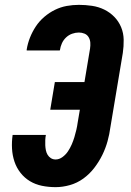

<svg xmlns="http://www.w3.org/2000/svg" viewBox="-20 -763 540 791"><path d="M209 8Q180 8 153 2.5Q126 -3 103.5 -16.5Q81 -30 64.5 -51Q48 -72 39.5 -97.5Q31 -123 29.5 -151Q28 -179 32 -207H169Q167 -197 166.5 -186Q166 -175 166.5 -164.5Q167 -154 169 -144Q171 -134 176 -125.5Q181 -117 189.5 -111.5Q198 -106 209 -106Q224 -106 237.5 -116Q251 -126 260 -139.5Q269 -153 275.5 -168Q282 -183 286.5 -198Q291 -213 294.5 -228Q298 -243 300 -258L309 -311H187L206 -425H328L351 -563Q353 -576 352 -588Q351 -600 345 -610Q339 -620 328 -624.5Q317 -629 305 -629Q291 -629 277 -624Q263 -619 252 -608.5Q241 -598 235 -584.5Q229 -571 227 -557Q227 -556 226.5 -556Q226 -556 226 -555H90Q90 -556 90 -557Q90 -558 90 -559Q94 -584 103.5 -608Q113 -632 127.5 -654Q142 -676 162.5 -693.5Q183 -711 206.5 -722.5Q230 -734 255 -738.5Q280 -743 305 -743Q332 -743 359 -739Q386 -735 409.5 -723.5Q433 -712 451 -693.5Q469 -675 479 -651Q489 -627 489.5 -599.5Q490 -572 486 -545L435 -240Q431 -210 423 -181Q415 -152 401.5 -124.5Q388 -97 368.5 -71.5Q349 -46 323.5 -27.5Q298 -9 268 -0.5Q238 8 209 8Z"/></svg>

Font: Iosevka SS04 Heavy Oblique
Style: Regular
Weight: 900
Italic angle: -9°
Monospace: yes
Designer: Belleve Invis
Foundry: Belleve Invis
Version: Version 19.0.0; ttfautohint (v1.8.4)